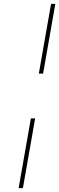

<svg xmlns="http://www.w3.org/2000/svg" viewBox="-20 -830 305 989"><path d="M180 -451 243 -810H265L202 -451ZM76 139 139 -220H161L98 139Z"/></svg>

Font: Tomorrow Thin
Style: Italic
Weight: 250
Italic angle: -10°
Designer: Tony de Marco, Monica Rizzolli
Foundry: Just in Type
Version: Version 2.002